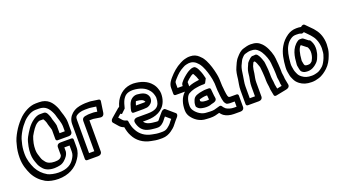

<svg xmlns="http://www.w3.org/2000/svg" viewBox="-63 -1341 3651 2046"><g transform="rotate(-20 1762.5 -318.0)"><path d="M567.1 -352.9H507.9V-440.3C507.9 -441.9 507.6 -443.9 507.4 -445.1C499.7 -483.9 485.5 -510.8 480.5 -540.3C480.3 -541.8 479.7 -543.6 479.4 -544.6C470.2 -567.4 458.4 -614.9 424.3 -614.9H380.3C346.1 -614.9 317.2 -595.2 305.7 -587.6C243.1 -545.8 208.2 -481.3 179.6 -431.3C162.5 -401.4 156 -364.3 148.9 -333.3C143.4 -306.1 141.1 -278.5 141.1 -249.7C141.1 -201.7 153.8 -167.8 165.3 -137.3C173.5 -111.1 186.7 -91.6 201.2 -74.9C228.4 -37.9 274.5 -21.1 331.7 -21.1C355.6 -21.1 377.5 -25.5 393.8 -28.8C434.3 -36.8 466.6 -71.7 483.8 -96C497.2 -115.1 499.9 -130.1 501.2 -133.5C502.9 -137.8 503.9 -142.7 503.9 -146.3V-193.1H563.1V-125.7C563.1 -89.9 551.1 -69.9 537.5 -47.8C506.6 2.1 456.5 38.1 356.3 38.1C313.7 38.1 259.8 26.2 235.9 12.8C188.1 -15.2 151.8 -51 125.7 -100C101.7 -151.1 81.9 -205.2 81.9 -274.3C81.9 -324 87.7 -364.6 98.5 -401.1C98.8 -402.1 99.1 -403.5 99.2 -404.2C107.4 -444.8 123.4 -475.9 143 -510.3C161.3 -542.7 185.2 -574.1 210 -600.7C229.3 -621.4 253.3 -639.6 282.7 -655.7C303 -665.7 326.7 -674.1 352.7 -674.1L389.7 -674.1C463.8 -674.1 496.4 -632.2 523 -574.5C530.4 -558.4 533.7 -548.7 537.6 -531.7C541.8 -511.9 549.6 -495.7 552.9 -483.5C559.7 -458.8 567.1 -431.4 567.1 -406.7ZM356.3 -84.9C309.5 -84.9 275.2 -99.3 257.3 -124.4C257.1 -124.7 256.6 -125.3 256.3 -125.7C243.3 -140.6 233 -156.3 226.9 -176.1C216.6 -209.7 204.9 -234 204.9 -274.3C204.9 -299.4 207.1 -324 211.2 -344.8C217.5 -372.1 224.5 -400.2 233.5 -420.6C262.3 -471.1 289.5 -514.5 322.8 -537.4C339 -546.6 345.9 -551.1 355.7 -551.1L393.9 -551.1C394.5 -550.8 396 -549.7 398.1 -548C407 -534.3 411.5 -522.8 417.8 -505.4C424.1 -470.3 437.6 -443.8 444.1 -413.2L444.1 -308.7C444.1 -298 451.6 -289.1 463.7 -289.1L586.7 -289.1C636.5 -289.1 630.9 -333.3 630.9 -333.3L630.9 -431.3C630.9 -465.7 621.7 -496.1 615.1 -520.5C610.4 -537.5 602.8 -554.3 600.3 -566.4C595.7 -586.4 591.1 -599.8 583 -617.5C554.7 -678.8 512.5 -737.9 414.3 -737.9H377.3C338.2 -737.9 301.5 -724.4 274 -710.7C238.6 -692.9 202.3 -667.7 171.4 -632.6C142.4 -601.5 112.7 -562.6 90 -522.7C69.4 -486.4 47.9 -445.7 37.1 -393.3C24.8 -351.1 18.1 -303 18.1 -249.7C18.1 -169.6 41.1 -109.4 66.3 -56C96.3 0.8 136.8 40.2 190.1 71.2C223.7 90.2 280.3 101.9 331.7 101.9C445.1 101.9 534.1 54.6 587.9 -31.1C609.4 -63 626.9 -103.4 626.9 -150.3L626.9 -237.3C626.9 -248 619.4 -256.9 607.3 -256.9L484.3 -256.9C434.5 -256.9 440.1 -212.7 440.1 -212.7L440.1 -127.3C428 -92 397.8 -84.9 356.3 -84.9Z M790.1 -45.9H730.9V-421.3C730.9 -454.7 737.8 -459.5 747 -467.8C764.2 -482.5 800.9 -496.1 847.7 -496.1H896.7C903.8 -496.1 911.9 -494.5 920.2 -493.4L972.4 -486L964.2 -430.9L934.2 -435.6C929.8 -436.3 926 -436.9 921.3 -436.9H872.3C859.6 -436.9 850.5 -434.4 844.4 -433.6L830.1 -431.6C826.1 -431 790.1 -426.8 790.1 -387.7ZM809.7 17.9C859.5 17.9 853.9 -26.3 853.9 -26.3L853.9 -373.1L896.6 -373.1C896.9 -373.1 898.7 -373 901.8 -372.4L972.9 -361.4C1017.6 -354.5 1020.5 -400.9 1020.5 -400.9L1038.5 -522.9C1040.3 -534.9 1034.2 -545 1022.8 -546.6L952.5 -556.5C943.7 -558.4 931.5 -559.9 921.3 -559.9H872.3C863 -559.9 853.9 -559.2 844.2 -557.6C798.5 -552.4 757.9 -543.5 717 -508.2C685 -479.7 667.1 -442.4 667.1 -396.7V-1.7C667.1 9 674.6 17.9 686.7 17.9Z M1491.5 -295.3C1509.9 -301.4 1544.1 -326.2 1545.8 -359.8C1546.8 -367.2 1546.9 -371.4 1546.9 -378.3C1546.9 -382 1545.8 -385.8 1545 -388.7C1529.2 -444 1475.4 -454.4 1423.4 -458.8C1422.7 -458.8 1421.8 -458.9 1421.3 -458.9C1401.7 -458.9 1380.3 -453.3 1361.1 -437.6C1331.5 -413.4 1323.8 -382.6 1318.7 -365.3C1311.1 -341.5 1291 -288.1 1324.7 -288.1H1434.7C1447.9 -288.1 1462.6 -290.1 1468.7 -290.1C1477.7 -290.1 1482.8 -292.4 1491.5 -295.3ZM1482.3 -353.4C1474.8 -352.9 1463.8 -351.9 1459.3 -351.9H1373.9C1375.1 -356.4 1376.9 -362.9 1379.4 -370.7C1382.9 -382.8 1386 -390.7 1388.2 -394.2C1389.5 -394.6 1391.7 -395 1395.7 -395.1C1443.8 -391 1472.8 -382 1482.3 -353.4ZM1203.6 -318.2C1203.6 -318.2 1249.8 -361.7 1250 -362.5C1257.7 -395.8 1268.6 -431.1 1279.7 -452.2C1303.2 -492.9 1328.8 -517.9 1399.1 -518.1C1476.8 -514.3 1533.9 -490.4 1569.5 -446.5C1582.9 -431.4 1593.4 -411.8 1598.9 -391.5C1601.7 -381.4 1605.5 -370.4 1606.1 -356.2C1606.1 -329.4 1602.1 -308.5 1596.1 -292.9C1581.4 -254 1547.5 -228.9 1459.3 -228.9H1345.3C1345.3 -228.9 1289 -230.1 1301.8 -178.9C1315.4 -124.7 1343.4 -83.1 1398.7 -66.2C1426.9 -56.9 1454.3 -54.9 1480.7 -52.3C1487.2 -51.4 1491.8 -51.1 1497.7 -51.1H1516.7C1529.4 -51.1 1546.2 -58.1 1554.3 -63.4C1561 -67.9 1572.1 -75.7 1584.7 -88.3C1595.1 -98.8 1598.8 -106.9 1609.7 -119.6L1623.8 -136.1L1678.4 -89.1C1666.2 -75.1 1655.3 -62.4 1643.1 -45.3C1639.8 -40.4 1618.4 -21.3 1604 -10.4C1588.9 0 1572.7 8.1 1545.3 8.1H1521.3C1488 8.1 1461.2 3.3 1430 -3.4C1355.3 -16.6 1299.9 -58.6 1270.5 -117.4C1254.7 -145.5 1247.2 -173.4 1240.5 -211.8C1240 -214.3 1239.9 -215.6 1239.9 -217.3C1239.9 -227.2 1233.9 -234.5 1225.5 -236.3C1205.5 -240.8 1192.4 -248.3 1180.4 -262.6L1151.8 -295.5L1188.4 -326.9C1192.3 -322.5 1196.4 -318.8 1203.6 -318.2ZM1669.9 -381.8C1669.1 -399.8 1666.4 -415.3 1660.7 -429.7C1653.7 -454.7 1641 -478.5 1624.5 -497.5C1581.6 -549.9 1513.2 -577.7 1424.9 -581.9C1330.4 -581.9 1265.5 -532.4 1226.3 -463.8C1214.6 -442 1207.8 -423.4 1200.5 -399.7C1195.6 -397.6 1190.2 -394.6 1185.4 -390.5L1092.4 -310.5C1073.6 -294.3 1071.2 -274.1 1079.7 -264.3L1125.6 -211.4C1139.3 -195.2 1155.7 -184.2 1177.7 -177.1C1184.5 -139.2 1193.5 -104.7 1211.5 -72.6C1245.3 -5.5 1309.5 43.9 1396 59.4C1426.2 65.9 1458.5 71.9 1496.7 71.9H1520.7C1562.2 71.9 1598.1 55.9 1625.3 36.9C1643.7 23.9 1669.9 5 1691.1 -25C1703.9 -42.8 1723.2 -63.7 1742.7 -86.6C1753.7 -99.5 1758.1 -119.4 1747.6 -128.4L1654.6 -208.4C1641.8 -219.4 1620.7 -209.9 1608.3 -195.4L1568.3 -148.4C1561.9 -140.9 1555.3 -133.6 1546.7 -121.5C1545 -120.1 1541.3 -117.1 1538.5 -114.9H1522.3C1518.5 -114.9 1516 -115 1511.3 -115.7C1481.8 -118.6 1459.6 -120.4 1437.3 -127.8C1413 -135.1 1397.7 -146.8 1385 -165.1H1434.7C1527.6 -165.1 1619.4 -199.2 1655.1 -293.2C1665.5 -320.7 1669.9 -348.7 1669.9 -381.8Z M2146.9 -321.8C2146.9 -321.8 2172.3 -369.4 2172.2 -370.1C2165.1 -403.1 2156.3 -434 2143.4 -462.5C2137.2 -480.1 2129.8 -489.9 2124.4 -499.7C2118.8 -509.9 2110 -515.1 2106.5 -518.5C2103 -522 2097 -523.9 2092.3 -523.9L2084.3 -523.9C2074 -523.9 2068.3 -522.8 2054.5 -517.3C2043.7 -512.6 2041.6 -511.9 2033.7 -507.4L2019.7 -499.4C2018.2 -498.6 2016.3 -497.3 2015.3 -496.6C1984.2 -474.4 1949.6 -447.3 1922.2 -410.7C1916.3 -402.9 1913.1 -393 1913.1 -386.7V-375.9L1853.9 -375.9V-425.3C1853.9 -446.7 1859.3 -450.1 1879.8 -473.6C1912.1 -510.7 1946 -541.4 1988 -562.3C2008.5 -572.6 2009.7 -574.9 2030 -578.8C2041.5 -581.3 2049 -582.5 2055 -583.1H2072.7C2095.1 -583.1 2121.3 -570.6 2135.7 -557.3L2148.5 -544.5C2157 -536 2164.8 -528.2 2170.8 -517.9L2184.5 -494.4C2207.8 -447.8 2223.9 -394.5 2235.6 -335.9C2242.3 -302.6 2244.1 -272.9 2244.1 -231.7C2244.1 -206.5 2246 -200.4 2248.2 -177.8C2248.9 -164.8 2249.6 -157.2 2250.4 -152.3L2252.3 -135.7C2254.7 -116.3 2257.4 -92.9 2264.3 -72.4C2266.9 -64.5 2279.7 -38.9 2294.7 -36.5C2301 -35.4 2312.4 -32.1 2324.7 -32.1H2377.1V27.1H2349.3C2315 27.1 2281.5 16.3 2261.5 2.8C2250.9 -5.5 2238.6 -19.6 2229.9 -33.5C2225.2 -41 2215.4 -43.6 2204.6 -40.6L2179.6 -33.6C2149.4 -25.1 2137.9 -19.3 2096.8 -20.9C2077.6 -20.9 2069.6 -22.9 2059.3 -22.9C2001.5 -22.9 1952.8 -59.5 1926.3 -97.4C1916 -111.4 1908.9 -131.2 1908.9 -151.3C1908.9 -224.4 1932.6 -265.3 1954.3 -279.2C1973.3 -290.1 1996.5 -299.7 2018.3 -304.9L2041.7 -309.5C2068.9 -313.3 2084.3 -317.1 2106.7 -317.1H2129.7C2135.1 -317.1 2141.1 -318.8 2146.9 -321.8ZM1976.1 -349.3C1976.5 -351.8 1976.9 -354.8 1976.9 -356.3V-398.3C1991.8 -415.1 2012 -431.6 2034.6 -447.9L2045.1 -453.9C2048.1 -455.4 2051.2 -456.9 2054.9 -458.5C2055.3 -458.6 2056.9 -458.9 2060 -459.5C2062.4 -457.5 2064.8 -455.2 2066.1 -453.5C2080.2 -428.4 2089.7 -408 2098.5 -378.7C2084 -376.9 2068.9 -375 2055.3 -372.2L2029.7 -367.1C2010.5 -362.7 1993.4 -356.8 1976.1 -349.3ZM1914.8 -312.1C1861.9 -263.7 1845.1 -194.3 1845.1 -126.7C1845.1 -94.6 1855 -68.9 1869.7 -48.5C1900 -5.6 1953.6 39.8 2032.8 40.9C2042.2 42.2 2054.7 42.8 2071.2 42.9C2117.5 44.5 2145.2 35.2 2180.2 25.4C2189.8 38.5 2200.1 49.7 2212.5 59.2C2240.8 78.7 2279.8 90.9 2324.7 90.9H2396.7C2446.5 90.9 2440.9 46.7 2440.9 46.7L2440.9 -76.3C2440.9 -87 2433.4 -95.9 2421.3 -95.9H2349.3C2348.4 -95.9 2341.4 -96.9 2334.6 -98.2C2332.3 -101.5 2328.6 -108 2325.1 -113.7C2320.9 -127.3 2317.9 -148.3 2315.7 -166.3L2313.6 -183.8C2313.1 -187.2 2312.5 -193.1 2311.8 -206.2C2309.1 -234.5 2307.9 -233.6 2307.9 -256.3C2307.9 -299 2305.8 -333.1 2298.4 -370C2286.1 -431.4 2269 -488.5 2243.7 -539C2243.6 -539.3 2243.4 -539.7 2243.2 -540.1L2229.2 -564.1C2221.6 -577 2212.5 -588 2201.1 -597.9L2188.3 -610.7C2167.7 -630.1 2136.3 -646.9 2097.3 -646.9H2078.3C2066.6 -646.9 2056.7 -644.4 2042.1 -641.2C2014.9 -635.9 1995.2 -625.2 1980 -617.7C1922.5 -588.9 1876.8 -546.5 1839.2 -503.4C1821 -482.4 1790.1 -447.3 1790.1 -400.7V-331.7C1790.1 -321 1797.6 -312.1 1809.7 -312.1ZM2165.3 -257.9 2131.3 -257.9C2103.6 -257.9 2075.5 -249.9 2059.1 -247.6C2057.1 -247.3 2054.4 -246.6 2052.8 -246L2041.5 -242.3C2031.5 -239.3 2018.9 -236.3 2002.3 -223.8C1995.5 -218.8 1989.6 -211.5 1986.3 -204.9L1981.3 -194.9C1974.4 -181.1 1968.1 -157.4 1968.1 -138.7V-129.7C1968.1 -124.9 1969.5 -120.4 1971.9 -117.3C1982.7 -102.9 1998 -90.2 2021 -85.6L2031.4 -83.5C2050.9 -80.5 2054.3 -79.1 2074.7 -79.1C2083.4 -79.1 2091.6 -79.5 2096.5 -80.2C2111.3 -81 2123.3 -85.7 2131.3 -88.9L2159.7 -96.2C2159.7 -96.2 2205.5 -104 2195.2 -145.1C2194.7 -146.8 2194.8 -149 2194.5 -150.5L2191.7 -166.7C2189.8 -185.6 2186.8 -222.4 2184.7 -241.1C2183.5 -251.6 2175 -257.9 2165.3 -257.9ZM2100 -142.9C2071.8 -144.6 2047.4 -145.3 2032.1 -161.8C2032.5 -164.1 2033.9 -171.2 2033.9 -175.3C2033.9 -179.2 2034.1 -180.2 2034.4 -181.1C2054.2 -187 2088.4 -194.1 2106.7 -194.1H2123C2124.4 -179.2 2125.9 -161.3 2127.3 -146.2C2123.3 -144.8 2118.5 -143.9 2118.3 -143.9C2111.5 -143.9 2111.6 -142.9 2100 -142.9Z M2890.1 -151.7V-121.7C2890.1 -113.2 2892 -105.4 2893.4 -96L2896.4 -76.1C2897.6 -67.9 2898.1 -60.2 2898.1 -53.7V-49.7C2898.1 -48.2 2898.4 -46.2 2898.6 -45.1L2904 -17.3L2849.9 -6.5L2840.5 -55.5C2839.4 -63.3 2838.9 -70.3 2838.9 -78.3C2838.9 -83 2838.3 -87.8 2837.6 -92.2L2834.7 -111.5C2832.7 -128.7 2830.9 -139.3 2830.9 -154.3V-176.3C2830.9 -184.7 2830.5 -193.6 2829.9 -202.3C2829.7 -240.8 2824.2 -269.2 2821.9 -300.3C2821.7 -316.1 2817.1 -328.2 2813.7 -336.8C2806.7 -359.8 2793.7 -395.1 2773.5 -416.7C2760.1 -429.8 2744.2 -423.9 2743.3 -423.9H2737.3C2734.5 -423.9 2730.7 -423.2 2728.4 -422.6C2724.9 -421.7 2715.9 -430.1 2690.5 -408.5C2680.7 -399.3 2669.2 -388 2669.2 -388C2649.3 -368.5 2647.5 -355.3 2647.5 -355.3C2643.7 -347.5 2641.3 -341.9 2638.9 -335.9L2631.4 -319.1C2618.4 -289.8 2616.8 -251.4 2613.5 -226.3C2607.8 -194.6 2599.1 -161.5 2599.1 -120.7V-9.9H2539.9V-145.3C2539.9 -183.8 2549.2 -219 2554.6 -259.6C2559.5 -300.7 2566 -340.5 2576.3 -365.4C2593.8 -400.9 2603.2 -424.8 2612.7 -434.3C2620.4 -442 2638.5 -466.1 2655 -470.3C2678.7 -477 2697.7 -483.1 2718.7 -483.1C2767.6 -483.1 2783 -474.9 2809.5 -448.5C2840 -418 2864.2 -362.1 2876.7 -312.4C2878.5 -303.3 2880.1 -292.6 2881.2 -282.3L2883.2 -256.8C2885.4 -228.2 2889.1 -205.4 2889.1 -178.7C2889.1 -168.9 2890.1 -159.3 2890.1 -151.7ZM2767.1 -151.7V-129.7C2767.1 -109.5 2769.6 -96.3 2771.3 -80.5L2774.4 -59.8C2775 -56.2 2775.1 -54.3 2775.1 -53.7C2775.1 -42.8 2775.8 -33.4 2777.5 -22.5L2790.6 45.9C2792.6 56.7 2802.7 62.8 2815.7 60.3L2936.7 36.3C2986.5 26.4 2974.4 -11.9 2974.4 -11.9L2961.9 -76.7V-78.3C2961.9 -87.8 2961.1 -97.5 2959.6 -107.9L2956.7 -127.2C2956.2 -133.2 2955.1 -142.2 2953.9 -148.7V-176.3C2953.9 -184.8 2953.5 -193.9 2952.9 -204.1C2952.8 -233.8 2948.7 -259.9 2946.8 -285.3L2944.8 -311.7C2943.2 -325.6 2941.7 -335.4 2939.3 -347.6C2925.2 -404 2900.6 -463.5 2862.5 -501.5C2832.4 -531.7 2801.1 -546.9 2743.3 -546.9C2711.9 -546.9 2683.3 -537.5 2663.1 -531.8C2622.6 -521 2598.8 -493.9 2575.8 -468.2C2543.1 -434.2 2532.1 -395.5 2520.3 -372C2500.7 -332.6 2496.4 -285.5 2491.4 -242.4C2486.8 -208.8 2476.1 -167.7 2476.1 -120.7V34.3C2476.1 45 2483.6 53.9 2495.7 53.9L2618.7 53.9C2668.5 53.9 2662.9 9.7 2662.9 9.7V-145.3C2662.9 -178.5 2669.9 -204.3 2676.5 -241.7C2680.4 -270.8 2682.9 -295.8 2689.5 -317L2696.6 -332.9C2699 -338.5 2702.8 -346.5 2705.8 -353.8C2706.9 -355 2707.3 -355.5 2710.7 -358.8C2712.4 -359.2 2714.3 -359.7 2716.3 -360.1H2718.7C2720.5 -360.1 2721.3 -360.2 2723.8 -360C2734.4 -347.9 2746.1 -317.8 2752.1 -298C2755.7 -285.8 2758.1 -283.8 2758.1 -274.7C2758.1 -274.3 2758.2 -273.5 2758.2 -272.9C2760.7 -237.6 2766.1 -208.7 2766.1 -176.7C2766.1 -168.1 2767.1 -159.5 2767.1 -151.7Z M3384.9 -275.3C3384.9 -314.3 3371.4 -343 3358.1 -365.2C3354.7 -370.8 3346.4 -373.6 3342.1 -373.9L3295 -410.8C3284.7 -419 3276 -417.9 3260.3 -417.9H3254.3C3247.4 -417.9 3239.2 -414.9 3232.7 -410.6C3150.4 -355.7 3139.4 -264.7 3133.2 -177.8C3133.2 -177.1 3133.1 -176.2 3133.1 -175.7V-164.7C3133.1 -162.8 3133.5 -160.3 3133.8 -158.9C3138.8 -139.1 3140.2 -103.8 3154.8 -90.1C3165.4 -79.4 3182.5 -70.2 3204 -69.2C3209.5 -68.3 3214.3 -68.1 3220.7 -68.1C3265.3 -68.1 3301.1 -91.4 3324.2 -113.9C3356.7 -142.5 3362 -171.5 3367.6 -183.9C3376.4 -203.7 3380.7 -226.2 3383.6 -249.6C3383.8 -250.8 3383.9 -252.4 3383.9 -253.3C3383.9 -259.5 3384.9 -267.5 3384.9 -275.3ZM3231.3 -132.9C3225 -132.9 3216.4 -135.9 3209.9 -141.2C3207.9 -146.2 3206.1 -150.4 3203.8 -155.7C3201.6 -165.2 3200.2 -177.5 3196.9 -192.2V-199.3C3203 -282.7 3217.6 -332.1 3242 -354.3C3242 -354.3 3243.7 -354.3 3245.8 -354.5L3301 -311.2C3302.3 -310.2 3303.2 -309.5 3305.7 -308.5C3314.6 -291.6 3320.9 -273.7 3321.1 -251.8C3320.6 -244.7 3320.2 -238.5 3320.1 -230.6C3317.8 -212.9 3314.7 -200.4 3309.8 -186.6C3304.8 -175.1 3297.8 -159.5 3294.6 -154.7C3279.1 -141.5 3275.3 -131.9 3245.3 -131.9C3236.9 -131.9 3237.3 -132.9 3231.3 -132.9ZM3321.9 -474.8 3359.6 -436.3C3377.4 -419.8 3381 -412.7 3395.5 -395.5C3423.9 -362 3443.8 -307.4 3444.1 -247.8L3442.2 -222.9C3442.2 -222.2 3442.1 -221.2 3442.1 -220.7C3442.1 -192.1 3434.2 -167.1 3424.8 -143.5C3412.4 -112.4 3393.9 -79.3 3377.9 -64.2C3354.8 -43.1 3330.5 -24.9 3306.6 -18.9C3288.8 -14.4 3270.9 -8.9 3246.3 -8.9C3195.7 -8.9 3167.4 -18.9 3137.9 -40.9C3115.6 -58.6 3108.5 -67.5 3098.1 -91.1C3091.7 -106.2 3085.8 -118 3083.6 -130.2C3079.3 -159.4 3072.4 -181.8 3074.8 -208C3080 -286.2 3093.3 -355.8 3118.2 -397.4C3134.8 -426.8 3149.4 -441.8 3175.7 -460C3195.5 -471.9 3207.2 -477.1 3235.7 -477.1C3261.1 -477.1 3275.3 -476.6 3290 -469.3C3298.6 -464.9 3310.7 -467.7 3321.9 -474.8ZM3313.1 -536.5C3296.6 -540.5 3278.1 -540.9 3260.3 -540.9C3221.1 -540.9 3185.7 -528.7 3157.2 -509.2C3119.2 -483.2 3089.4 -452.3 3065.8 -410.6C3028 -347.1 3016.6 -268.4 3011.2 -188C3008 -150 3017 -121.8 3020.4 -97.8C3024.3 -76 3032.1 -62.4 3037.9 -48.9C3050.1 -20.9 3063.9 -4.2 3088.1 14.9C3123.5 41.5 3163 54.9 3221.7 54.9C3250.1 54.9 3275.5 50.1 3298.8 42.5C3345.3 30.1 3383.6 -1.5 3410.1 -25.8C3445.3 -58.7 3469.1 -102.8 3483.5 -143.2C3494.6 -171.2 3505.4 -203.8 3505.9 -244.2L3507.8 -269.1C3507.8 -269.6 3507.9 -270.6 3507.9 -271.3C3507.9 -343.1 3485.2 -405.2 3450.9 -446C3438.6 -462.8 3429.9 -473.3 3412.4 -489.7L3357.6 -545.4C3347.2 -556 3329 -551.6 3313.1 -536.5Z"/></g></svg>

Font: Tape
Style: Regular
Weight: 500
Foundry: Cannot Into Space Fonts
Version: Version 0.97